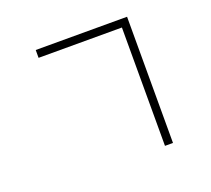

<svg xmlns="http://www.w3.org/2000/svg" viewBox="-129 -892 1214 1104"><g transform="rotate(-20 478.0 -340.0)"><path d="M701 -677.9V46.2H750V-725.9H191.1V-677.9Z"/></g></svg>

Font: Karasuma Gothic
Style: Light
Weight: 300
Designer: Rasmus Andersson / Ryoko Nishizuka
Foundry: rsms
Version: Version 1.00